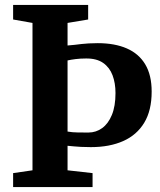

<svg xmlns="http://www.w3.org/2000/svg" viewBox="-20 -763 652 783"><path d="M112.5 -68.5V-669.5L33.5 -683.5V-743H339.5V-683.5L255.5 -669.5V-577.5Q271 -578.5 284.8 -580.2Q298.5 -582 312.2 -583.5Q326 -585 342 -586Q358 -587 378.5 -587Q448 -587 497.2 -565.5Q546.5 -544 572.5 -500.2Q598.5 -456.5 598.5 -389.5Q598.5 -312.5 568.2 -262.5Q538 -212.5 482.5 -187.8Q427 -163 350.5 -163Q327 -163 310 -164Q293 -165 279.8 -166.2Q266.5 -167.5 255.5 -168.5V-68.5L357.5 -57V0H33.5V-57ZM340.5 -222.5Q371.5 -222.5 396.5 -240.5Q421.5 -258.5 436.2 -294.2Q451 -330 451 -383.5Q451 -424 439 -456Q427 -488 400.5 -506.5Q374 -525 330.5 -524.5Q307.5 -524.5 288 -522Q268.5 -519.5 255.5 -516.5V-226.5Q275 -223 297.5 -222.8Q320 -222.5 340.5 -222.5Z"/></svg>

Font: Merriweather 24pt SemiCondensed
Style: Bold
Weight: 700
Width: 4
Designer: Eben Sorkin
Foundry: Eben Sorkin
Version: Version 2.100